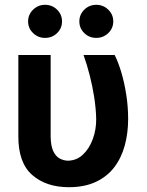

<svg xmlns="http://www.w3.org/2000/svg" viewBox="-20 -777 616 807"><path d="M57.1 -545.9H192.9V-203.1Q193.4 -165 203.4 -142.8Q213.4 -120.6 230 -111.3Q246.6 -102.1 265.1 -101.6Q301.8 -102.1 328.4 -127Q355 -151.9 369.9 -192.1Q384.8 -232.4 384.3 -277.3Q383.3 -320.3 376.2 -366.7Q369.1 -413.1 357.4 -459.2Q345.7 -505.4 331.1 -545.9H461.9Q477.1 -516.1 490 -472.7Q502.9 -429.2 510.7 -378.9Q518.6 -328.6 518.6 -277.3Q518.6 -217.8 504.4 -165.5Q490.2 -113.3 460.2 -74Q430.2 -34.7 382.8 -12.5Q335.4 9.8 269.5 9.8Q173.8 9.8 115.2 -41.7Q56.6 -93.3 57.1 -204.6ZM384.8 -617.7Q355 -617.7 334.2 -637.9Q313.5 -658.2 313.5 -687Q313.5 -715.8 334.2 -736.3Q355 -756.8 384.8 -756.8Q414.1 -756.8 435.1 -736.3Q456.1 -715.8 456.1 -687Q456.1 -658.2 435.1 -637.9Q414.1 -617.7 384.8 -617.7ZM169.4 -617.7Q140.1 -617.7 119.1 -637.9Q98.1 -658.2 98.1 -687Q98.1 -715.8 119.1 -736.3Q140.1 -756.8 169.4 -756.8Q199.2 -756.8 220 -736.3Q240.7 -715.8 240.7 -687Q240.7 -658.2 220 -637.9Q199.2 -617.7 169.4 -617.7Z"/></svg>

Font: Inter Cardless Tabular Bold
Style: Bold
Weight: 700
Designer: Rasmus Andersson
Foundry: rsms
Version: Version 4.000;git-4fc901f